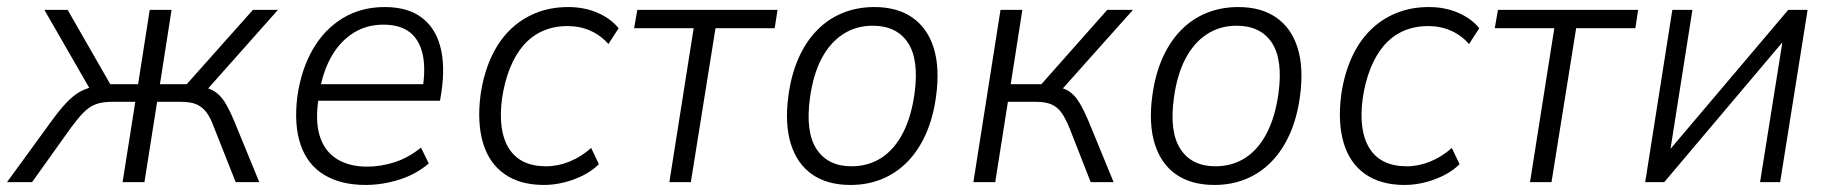

<svg xmlns="http://www.w3.org/2000/svg" viewBox="-48 -517 5197 545"><path d="M-28 0 95 -169Q121 -205 141 -226Q161 -247 181.5 -258Q202 -269 231 -273L212 -256L78 -489H144L265 -278H344L377 -489H439L406 -278H482L670 -489H741L534 -256L513 -273Q541 -269 558.5 -259Q576 -249 589.5 -228Q603 -207 619 -168L688 0H621L560 -154Q550 -182 538.5 -197.5Q527 -213 510.5 -220.5Q494 -228 465 -228H398L362 0H300L336 -228H270Q241 -228 222.5 -220.5Q204 -213 188.5 -197Q173 -181 153 -154L43 0Z M990 8Q920 8 872.5 -20.5Q825 -49 805.5 -105.5Q786 -162 796 -243Q807 -320 840 -377Q873 -434 925 -465.5Q977 -497 1044 -497Q1109 -497 1148.5 -467.5Q1188 -438 1202 -384Q1216 -330 1205 -256L1201 -231H839L847 -278H1171L1151 -261Q1161 -323 1151.5 -364Q1142 -405 1114.5 -426Q1087 -447 1040 -447Q993 -447 956 -424Q919 -401 894.5 -359.5Q870 -318 860 -262L857 -242Q846 -177 859 -133Q872 -89 907 -66.5Q942 -44 994 -44Q1033 -44 1072 -56.5Q1111 -69 1147 -98L1169 -53Q1133 -22 1085 -7Q1037 8 990 8Z M1496 8Q1428 8 1384 -23Q1340 -54 1323 -111.5Q1306 -169 1316 -247Q1324 -304 1344.5 -350.5Q1365 -397 1397 -429.5Q1429 -462 1471.5 -479.5Q1514 -497 1565 -497Q1610 -497 1647.5 -481Q1685 -465 1708 -437L1679 -392Q1657 -417 1627.5 -430Q1598 -443 1563 -443Q1524 -443 1492.5 -429Q1461 -415 1438 -388.5Q1415 -362 1399.5 -323.5Q1384 -285 1377 -237Q1365 -145 1397 -95Q1429 -45 1502 -45Q1536 -45 1569 -58.5Q1602 -72 1630 -97L1652 -51Q1633 -32 1607 -19Q1581 -6 1552.5 1Q1524 8 1496 8Z M1852 0 1921 -437H1752L1761 -489H2159L2151 -437H1983L1913 0Z M2366 8Q2301 8 2258 -21.5Q2215 -51 2197 -108Q2179 -165 2190 -246Q2198 -305 2218.5 -351.5Q2239 -398 2270.5 -430.5Q2302 -463 2343.5 -480Q2385 -497 2434 -497Q2499 -497 2542 -467Q2585 -437 2602.5 -380.5Q2620 -324 2609 -243Q2601 -184 2580.5 -137.5Q2560 -91 2528.5 -58.5Q2497 -26 2456 -9Q2415 8 2366 8ZM2369 -45Q2417 -45 2454 -69Q2491 -93 2515 -139.5Q2539 -186 2548 -252Q2561 -348 2529 -396Q2497 -444 2429 -444Q2382 -444 2345 -420Q2308 -396 2284 -350.5Q2260 -305 2251 -238Q2238 -142 2270 -93.5Q2302 -45 2369 -45Z M2715 0 2792 -489H2854L2821 -278H2908L3095 -489H3168L2959 -255L2942 -272Q2969 -269 2985.5 -258.5Q3002 -248 3015 -227Q3028 -206 3044 -168L3113 0H3048L2988 -153Q2977 -180 2965.5 -196.5Q2954 -213 2937 -220.5Q2920 -228 2892 -228H2813L2777 0Z M3399 8Q3334 8 3291 -21.5Q3248 -51 3230 -108Q3212 -165 3223 -246Q3231 -305 3251.5 -351.5Q3272 -398 3303.5 -430.5Q3335 -463 3376.5 -480Q3418 -497 3467 -497Q3532 -497 3575 -467Q3618 -437 3635.5 -380.5Q3653 -324 3642 -243Q3634 -184 3613.5 -137.5Q3593 -91 3561.5 -58.5Q3530 -26 3489 -9Q3448 8 3399 8ZM3402 -45Q3450 -45 3487 -69Q3524 -93 3548 -139.5Q3572 -186 3581 -252Q3594 -348 3562 -396Q3530 -444 3462 -444Q3415 -444 3378 -420Q3341 -396 3317 -350.5Q3293 -305 3284 -238Q3271 -142 3303 -93.5Q3335 -45 3402 -45Z M3939 8Q3871 8 3827 -23Q3783 -54 3766 -111.5Q3749 -169 3759 -247Q3767 -304 3787.5 -350.5Q3808 -397 3840 -429.5Q3872 -462 3914.5 -479.5Q3957 -497 4008 -497Q4053 -497 4090.5 -481Q4128 -465 4151 -437L4122 -392Q4100 -417 4070.5 -430Q4041 -443 4006 -443Q3967 -443 3935.5 -429Q3904 -415 3881 -388.5Q3858 -362 3842.5 -323.5Q3827 -285 3820 -237Q3808 -145 3840 -95Q3872 -45 3945 -45Q3979 -45 4012 -58.5Q4045 -72 4073 -97L4095 -51Q4076 -32 4050 -19Q4024 -6 3995.5 1Q3967 8 3939 8Z M4295 0 4364 -437H4195L4204 -489H4602L4594 -437H4426L4356 0Z M4622 0 4699 -489H4756L4689 -64H4668L5028 -489H5083L5005 0H4948L5016 -426H5036L4676 0Z"/></svg>

Font: Nunito Sans 10pt SemiCondensed Light
Style: Italic
Weight: 300
Width: 4
Italic angle: -9°
Designer: Vernon Adams
Foundry: Vernon Adams
Version: Version 3.101;gftools[0.9.27]